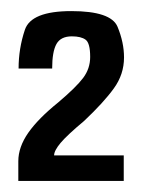

<svg xmlns="http://www.w3.org/2000/svg" viewBox="-20 -701 259 346"><path d="M13 -375V-410.5Q13 -436 31 -461.8Q49 -487.5 85 -516.5Q117.5 -544 130 -560.8Q142.5 -577.5 142.5 -598.5Q142.5 -623.5 134.2 -629.5Q126 -635.5 109.5 -635.5Q89.5 -635.5 81.8 -621.8Q74 -608 74 -577.5H13.5Q13.5 -613.5 24.8 -647.2Q36 -681 108.5 -681Q180 -681 191.8 -652.8Q203.5 -624.5 203.5 -597.5Q203.5 -567 185.2 -541.8Q167 -516.5 131.5 -483Q101 -457.5 89.2 -443.5Q77.5 -429.5 77.5 -421H203V-375Z"/></svg>

Font: Anybody Condensed SemiBold
Style: Regular
Weight: 600
Width: 3
Designer: Tyler Finck
Foundry: Etcetera Type Company
Version: Version 1.010; ttfautohint (v1.8.3) -l 8 -r 50 -G 200 -x 14 